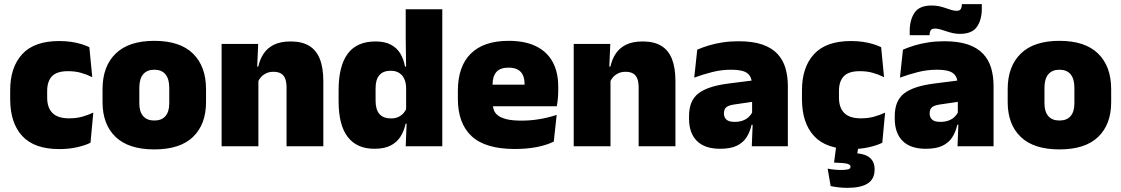

<svg xmlns="http://www.w3.org/2000/svg" viewBox="-20 -704 5396 924"><path d="M265.5 13.5Q145 13.5 87 -49.5Q29 -112.5 29 -227V-269.5Q29 -380.5 87 -443.5Q145 -506.5 265 -506.5Q294.5 -506.5 321 -502.8Q347.5 -499 370 -492.2Q392.5 -485.5 410 -477L424 -332.5Q399.5 -345 371 -353.2Q342.5 -361.5 307.5 -361.5Q253.5 -361.5 230.2 -337Q207 -312.5 207 -266.5V-234Q207 -186 232.5 -160.2Q258 -134.5 312.5 -134.5Q346.5 -134.5 374.2 -142Q402 -149.5 429 -162L415.5 -17Q388 -3.5 349 5Q310 13.5 265.5 13.5Z M722.5 15Q599 15 536.2 -45.2Q473.5 -105.5 473.5 -212.5V-275Q473.5 -384.5 536.5 -446Q599.5 -507.5 722.5 -507.5Q846 -507.5 908.8 -446Q971.5 -384.5 971.5 -275V-212.5Q971.5 -105.5 909 -45.2Q846.5 15 722.5 15ZM722.5 -124Q758 -124 776.2 -145.2Q794.5 -166.5 794.5 -206V-282Q794.5 -324.5 776.2 -346.5Q758 -368.5 722.5 -368.5Q687.5 -368.5 669 -346.5Q650.5 -324.5 650.5 -282V-206Q650.5 -166.5 669 -145.2Q687.5 -124 722.5 -124Z M1359 0V-283Q1359 -306.5 1353.2 -323.5Q1347.5 -340.5 1333.5 -349.5Q1319.5 -358.5 1295.5 -358.5Q1277 -358.5 1262.5 -352Q1248 -345.5 1237.8 -334.8Q1227.5 -324 1221.5 -310.5L1194.5 -383.5H1223Q1230.5 -418 1248.2 -445.2Q1266 -472.5 1297.8 -488.5Q1329.5 -504.5 1379 -504.5Q1433 -504.5 1467.8 -483.5Q1502.5 -462.5 1519.2 -420.2Q1536 -378 1536 -313.5V0ZM1046.5 0V-492.5H1222.5L1217 -366L1223.5 -348V0Z M1782 12Q1697 12 1653.2 -45.2Q1609.5 -102.5 1609.5 -217V-269.5Q1609.5 -386 1653.2 -445.2Q1697 -504.5 1787 -504.5Q1831 -504.5 1860 -489.5Q1889 -474.5 1905.8 -447.5Q1922.5 -420.5 1929 -383.5H1974.5L1934.5 -281Q1934 -307 1925.2 -325.2Q1916.5 -343.5 1900.2 -353.5Q1884 -363.5 1860 -363.5Q1824.5 -363.5 1806 -342.5Q1787.5 -321.5 1787.5 -279.5V-219Q1787.5 -176.5 1806.2 -155.2Q1825 -134 1862.5 -134Q1881 -134 1895.8 -140.5Q1910.5 -147 1921 -158.5Q1931.5 -170 1937.5 -185L1981 -109H1932Q1925 -75 1908 -47.5Q1891 -20 1860.5 -4Q1830 12 1782 12ZM1932.5 0 1937.5 -128.5 1934.5 -153V-350V-372.5L1932.5 -517V-659.5H2108.5V0Z M2457.5 13Q2316 13 2249.8 -48.5Q2183.5 -110 2183.5 -228.5V-267Q2183.5 -384.5 2245.8 -446Q2308 -507.5 2427.5 -507.5Q2507 -507.5 2560 -481.2Q2613 -455 2639.8 -405.8Q2666.5 -356.5 2666.5 -287V-271.5Q2666.5 -251.5 2664.8 -230.8Q2663 -210 2659.5 -192.5H2501Q2503 -223 2503.8 -250Q2504.5 -277 2504.5 -298.5Q2504.5 -324.5 2496.5 -342.2Q2488.5 -360 2471.5 -369.2Q2454.5 -378.5 2427.5 -378.5Q2387 -378.5 2368.8 -357.5Q2350.5 -336.5 2350.5 -298V-253.5L2351.5 -234.5V-203.5Q2351.5 -188 2357 -173.5Q2362.5 -159 2377.2 -147.8Q2392 -136.5 2419.2 -130Q2446.5 -123.5 2490 -123.5Q2534.5 -123.5 2577 -130.8Q2619.5 -138 2659 -151L2645 -22.5Q2610.5 -5.5 2562.8 3.8Q2515 13 2457.5 13ZM2277 -192.5V-296.5H2624V-192.5Z M3053.5 0V-283Q3053.5 -306.5 3047.8 -323.5Q3042 -340.5 3028 -349.5Q3014 -358.5 2990 -358.5Q2971.5 -358.5 2957 -352Q2942.5 -345.5 2932.2 -334.8Q2922 -324 2916 -310.5L2889 -383.5H2917.5Q2925 -418 2942.8 -445.2Q2960.5 -472.5 2992.2 -488.5Q3024 -504.5 3073.5 -504.5Q3127.5 -504.5 3162.2 -483.5Q3197 -462.5 3213.8 -420.2Q3230.5 -378 3230.5 -313.5V0ZM2741 0V-492.5H2917L2911.5 -366L2918 -348V0Z M3598 0 3603 -126 3599.5 -130.5V-283.5L3598 -301.5Q3598 -336 3575.8 -352.2Q3553.5 -368.5 3500 -368.5Q3451.5 -368.5 3406.8 -357Q3362 -345.5 3321 -330.5L3335.5 -465Q3360.5 -476 3391 -485.2Q3421.5 -494.5 3457.5 -500Q3493.5 -505.5 3534 -505.5Q3602.5 -505.5 3648.2 -489.8Q3694 -474 3721 -445.2Q3748 -416.5 3759.8 -377Q3771.5 -337.5 3771.5 -290V0ZM3445.5 12Q3371.5 12 3333.8 -25.8Q3296 -63.5 3296 -133V-145.5Q3296 -219.5 3341.2 -254.5Q3386.5 -289.5 3486 -302L3611.5 -318L3622 -217L3515.5 -201.5Q3486.5 -197.5 3475.2 -187.8Q3464 -178 3464 -159V-157Q3464 -139.5 3475.8 -128.5Q3487.5 -117.5 3515 -117.5Q3538 -117.5 3554.8 -123.8Q3571.5 -130 3582.8 -140.5Q3594 -151 3600.5 -163.5L3625.5 -103.5H3597Q3589.5 -70 3573.2 -44Q3557 -18 3526.5 -3Q3496 12 3445.5 12Z M4076 13.5Q3955.5 13.5 3897.5 -49.5Q3839.5 -112.5 3839.5 -227V-269.5Q3839.5 -380.5 3897.5 -443.5Q3955.5 -506.5 4075.5 -506.5Q4105 -506.5 4131.5 -502.8Q4158 -499 4180.5 -492.2Q4203 -485.5 4220.5 -477L4234.5 -332.5Q4210 -345 4181.5 -353.2Q4153 -361.5 4118 -361.5Q4064 -361.5 4040.8 -337Q4017.5 -312.5 4017.5 -266.5V-234Q4017.5 -186 4043 -160.2Q4068.5 -134.5 4123 -134.5Q4157 -134.5 4184.8 -142Q4212.5 -149.5 4239.5 -162L4226 -17Q4198.5 -3.5 4159.5 5Q4120.5 13.5 4076 13.5ZM4114 -18.5 4100.5 68.5 4034 34.5Q4046 33.5 4057.5 33.2Q4069 33 4080.5 33Q4137 33 4163 52.8Q4189 72.5 4189 109.5V112.5Q4189 157.5 4156 178.8Q4123 200 4058.5 200Q4035.5 200 4014.8 197.5Q3994 195 3977.5 191.5L3963 107.5Q3978 110.5 3994.5 112.2Q4011 114 4025.5 114Q4050.5 114 4061.8 111Q4073 108 4073 99V98Q4073 88.5 4058 84.2Q4043 80 3996 78.5Q3995.5 78.5 3995 78.5Q3994.5 78.5 3994 78.5L4006.5 -18.5Z M4588 0 4593 -126 4589.5 -130.5V-283.5L4588 -301.5Q4588 -336 4565.8 -352.2Q4543.5 -368.5 4490 -368.5Q4441.5 -368.5 4396.8 -357Q4352 -345.5 4311 -330.5L4325.5 -465Q4350.5 -476 4381 -485.2Q4411.5 -494.5 4447.5 -500Q4483.5 -505.5 4524 -505.5Q4592.5 -505.5 4638.2 -489.8Q4684 -474 4711 -445.2Q4738 -416.5 4749.8 -377Q4761.5 -337.5 4761.5 -290V0ZM4435.5 12Q4361.5 12 4323.8 -25.8Q4286 -63.5 4286 -133V-145.5Q4286 -219.5 4331.2 -254.5Q4376.5 -289.5 4476 -302L4601.5 -318L4612 -217L4505.5 -201.5Q4476.5 -197.5 4465.2 -187.8Q4454 -178 4454 -159V-157Q4454 -139.5 4465.8 -128.5Q4477.5 -117.5 4505 -117.5Q4528 -117.5 4544.8 -123.8Q4561.5 -130 4572.8 -140.5Q4584 -151 4590.5 -163.5L4615.5 -103.5H4587Q4579.5 -70 4563.2 -44Q4547 -18 4516.5 -3Q4486 12 4435.5 12ZM4599.5 -541Q4581.5 -541 4564.8 -544.8Q4548 -548.5 4533 -553.8Q4518 -559 4504.5 -562.8Q4491 -566.5 4479.5 -566.5Q4465 -566.5 4459.5 -558.8Q4454 -551 4453.5 -535V-534.5H4358V-554.5Q4358 -608 4381.2 -642.8Q4404.5 -677.5 4463.5 -677.5Q4483.5 -677.5 4500.5 -673.8Q4517.5 -670 4532 -664.8Q4546.5 -659.5 4559.5 -655.8Q4572.5 -652 4584 -652Q4598 -652 4603.2 -660Q4608.5 -668 4609 -683.5V-684H4705V-662.5Q4705 -609 4681.5 -575Q4658 -541 4599.5 -541Z M5078.5 15Q4955 15 4892.2 -45.2Q4829.5 -105.5 4829.5 -212.5V-275Q4829.5 -384.5 4892.5 -446Q4955.5 -507.5 5078.5 -507.5Q5202 -507.5 5264.8 -446Q5327.5 -384.5 5327.5 -275V-212.5Q5327.5 -105.5 5265 -45.2Q5202.5 15 5078.5 15ZM5078.5 -124Q5114 -124 5132.2 -145.2Q5150.5 -166.5 5150.5 -206V-282Q5150.5 -324.5 5132.2 -346.5Q5114 -368.5 5078.5 -368.5Q5043.5 -368.5 5025 -346.5Q5006.5 -324.5 5006.5 -282V-206Q5006.5 -166.5 5025 -145.2Q5043.5 -124 5078.5 -124Z"/></svg>

Font: Anek Odia Medium ExtraBold
Style: Regular
Weight: 800
Version: Version 1.003